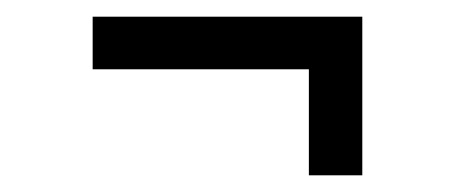

<svg xmlns="http://www.w3.org/2000/svg" viewBox="-20 -367 540 230"><path d="M350 -157H414V-347H91V-284H350Z"/></svg>

Font: Inconsolata Thin
Style: Regular
Weight: 100
Monospace: yes
Designer: Raph Levien, Cyreal, Brenton Simpson
Foundry: Raph Levien, Cyreal, Google
Version: Version 3.100